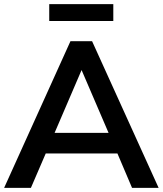

<svg xmlns="http://www.w3.org/2000/svg" viewBox="-20 -912 790 932"><path d="M621 0 550 -167H202L130 0H0L322 -712H427L750 0ZM245 -267H507L376 -572ZM219 -810V-892H530V-810Z"/></svg>

Font: PRinguin Sans
Style: Bold
Weight: 700
Designer: Vernon Adams
Foundry: Vernon Adams
Version: ""